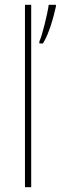

<svg xmlns="http://www.w3.org/2000/svg" viewBox="-20 -780 253 800"><path d="M110 0V-760H84V0ZM213 -753V-760H183C178 -723 156 -632 144 -607V-599H159C184 -639 203 -707 213 -753Z"/></svg>

Font: Noto Sans Gujarati SemiCondensed Thin
Style: Regular
Weight: 100
Width: 4
Designer: Jelle Bosma - Monotype Design Team, Universal Thirst
Foundry: Monotype Imaging Inc.
Version: Version 2.106